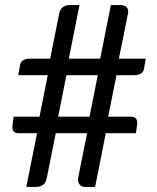

<svg xmlns="http://www.w3.org/2000/svg" viewBox="-20 -736 620 756"><path d="M354.5 0H314Q302.5 0 294.8 -8.2Q287 -16.5 287 -30.5Q287 -34.5 323 -211.5H199.5L164 -34Q160 -15.5 148.8 -7.8Q137.5 0 123.5 0H83.5L126 -211.5H53Q28.5 -211.5 28.5 -236.5Q30.5 -256.5 33.5 -276.5H135.5L168 -440H52L58.5 -477Q61.5 -505 98.5 -505H177.5L213.5 -684.5Q217 -700.5 228 -708.2Q239 -716 253 -716H293L251 -505H374.5L416.5 -716H456Q468.5 -716 476.8 -709Q485 -702 485 -689.5Q484.5 -683 448 -505H554L547.5 -468Q544.5 -440 507.5 -440H438.5L406 -276.5H496Q520.5 -276.5 520.5 -251.5Q519.5 -240 515 -211.5H396.5ZM332.5 -276.5 365 -440H241.5L209 -276.5Z"/></svg>

Font: Verano Sans
Style: Regular
Weight: 400
Designer: Lukasz Dziedzic with Adam Twardoch and Botio Nikoltchev
Foundry: tyPoland Lukasz Dziedzic
Version: Version 3.001;December 28, 2019;FontCreator 12.0.0.2547 64-b